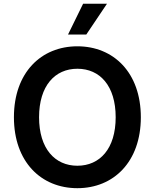

<svg xmlns="http://www.w3.org/2000/svg" viewBox="-20 -981 815 1011"><path d="M338.1 -799H434.3L543.3 -961.3H417.6ZM721.6 -363.6C721.6 -598.7 578.1 -737.2 387.4 -737.2C196.4 -737.2 53.3 -598.7 53.3 -363.6C53.3 -128.9 196.4 9.9 387.4 9.9C578.1 9.9 721.6 -128.6 721.6 -363.6ZM589.1 -363.6C589.1 -198.2 506 -108.3 387.4 -108.3C269.2 -108.3 185.7 -198.2 185.7 -363.6C185.7 -529.1 269.2 -619 387.4 -619C506 -619 589.1 -529.1 589.1 -363.6Z"/></svg>

Font: RA Gorm Semi Bold
Style: Regular
Weight: 600
Designer: Rasmus Andersson
Foundry: rsms
Version: Version 3.000;hotconv 1.0.109;makeotfexe 2.5.65596